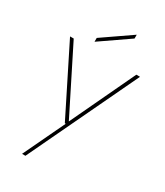

<svg xmlns="http://www.w3.org/2000/svg" viewBox="-221 -782 933 1086"><g transform="rotate(30 245.0 -239.0)"><path d="M113 215 242 -56H236L16 -496H40L250 -77H251L449 -496H473L135 215ZM151 -539V-564L338 -693V-668Z"/></g></svg>

Font: DM Sans 28pt Thin
Style: Regular
Weight: 250
Version: Version 4.004;gftools[0.9.30]